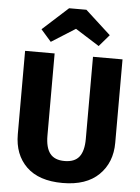

<svg xmlns="http://www.w3.org/2000/svg" viewBox="-63 -997 776 1062"><g transform="rotate(5 325.5 -466.0)"><path d="M192 -755 135 -820 277 -949H373L514 -820L458 -755L325 -839ZM596 -693V-230Q596 -120 526 -51.5Q456 17 325 17Q193 17 124 -50Q55 -117 55 -230V-693H219V-237Q219 -170 244.5 -137.5Q270 -105 325 -105Q381 -105 406.5 -137.5Q432 -170 432 -237V-693Z"/></g></svg>

Font: FiraGO
Style: Bold
Weight: 700
Designer: bBox Type
Foundry: bBox Type GmbH
Version: Version 1.001;PS 001.001;hotconv 1.0.88;makeotf.lib2.5.64775